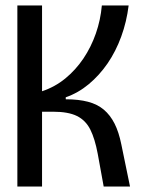

<svg xmlns="http://www.w3.org/2000/svg" viewBox="-20 -680 516 700"><path d="M43.3 0V-660H133.3V-347.3Q180.3 -363 218.2 -394Q256 -425 284.2 -466.8Q312.3 -508.7 329.5 -558Q346.7 -607.3 351.3 -660H449Q441.7 -600.7 422 -546.7Q402.3 -492.7 372.2 -448.8Q342 -405 303.5 -373Q265 -341 219.7 -325.3V-318Q266.7 -318 300.8 -309Q335 -300 358.5 -280.2Q382 -260.3 397.7 -229.3Q413.3 -198.3 422.3 -153.7L454 0H358L336.3 -119.3Q326 -174.3 309.2 -207.8Q292.3 -241.3 260.7 -257Q229 -272.7 173.7 -272.7H133.3V0Z"/></svg>

Font: Bricolage Grotesque 96pt ExtraBold SemiCondensed
Style: Regular
Weight: 800
Width: 4
Version: Version 1.001;gftools[0.9.33.dev8+g029e19f]